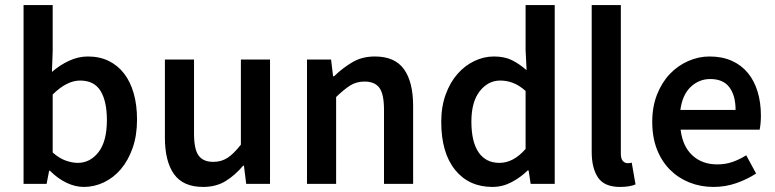

<svg xmlns="http://www.w3.org/2000/svg" viewBox="-20 -726 3061 758"><path d="M311 12Q277 12 242.5 -4.5Q208 -21 177 -52H174L164 0H73V-706H188V-524L185 -442Q216 -469 252.5 -486Q289 -503 327 -503Q373 -503 409 -485.5Q445 -468 470 -435.5Q495 -403 508 -357Q521 -311 521 -254Q521 -191 503.5 -141.5Q486 -92 457 -58Q428 -24 390 -6Q352 12 311 12ZM287 -83Q336 -83 369 -125.5Q402 -168 402 -252Q402 -326 377 -367Q352 -408 296 -408Q244 -408 188 -353V-124Q214 -101 239.5 -92Q265 -83 287 -83Z M782 12Q703 12 667 -38.5Q631 -89 631 -183V-491H746V-198Q746 -137 764 -112Q782 -87 822 -87Q854 -87 878.5 -103Q903 -119 931 -155V-491H1046V0H952L943 -72H940Q908 -34 870.5 -11Q833 12 782 12Z M1192 0V-491H1287L1295 -425H1299Q1332 -457 1370.5 -480Q1409 -503 1460 -503Q1539 -503 1575 -452.5Q1611 -402 1611 -308V0H1496V-293Q1496 -354 1478 -379Q1460 -404 1419 -404Q1387 -404 1362.5 -388.5Q1338 -373 1307 -343V0Z M1924 12Q1831 12 1776.5 -55.5Q1722 -123 1722 -245Q1722 -305 1739.5 -353Q1757 -401 1786 -434Q1815 -467 1852.5 -485Q1890 -503 1930 -503Q1972 -503 2001 -488.5Q2030 -474 2059 -449L2055 -528V-706H2170V0H2075L2067 -53H2063Q2036 -26 2000 -7Q1964 12 1924 12ZM1952 -83Q2007 -83 2055 -138V-367Q2029 -390 2004.5 -399Q1980 -408 1955 -408Q1907 -408 1874 -366Q1841 -324 1841 -246Q1841 -166 1869.5 -124.5Q1898 -83 1952 -83Z M2428 12Q2366 12 2341 -25Q2316 -62 2316 -126V-706H2431V-120Q2431 -99 2439 -90.5Q2447 -82 2456 -82Q2460 -82 2463.5 -82Q2467 -82 2474 -84L2489 2Q2466 12 2428 12Z M2797 12Q2746 12 2702 -5.5Q2658 -23 2625 -56Q2592 -89 2573.5 -136.5Q2555 -184 2555 -245Q2555 -305 2574 -353Q2593 -401 2624.5 -434Q2656 -467 2697 -485Q2738 -503 2781 -503Q2831 -503 2869 -486Q2907 -469 2932.5 -438Q2958 -407 2971 -364Q2984 -321 2984 -270Q2984 -253 2982.5 -238Q2981 -223 2979 -214H2667Q2675 -148 2713.5 -112.5Q2752 -77 2812 -77Q2844 -77 2871.5 -86.5Q2899 -96 2926 -113L2965 -41Q2930 -18 2887 -3Q2844 12 2797 12ZM2666 -292H2884Q2884 -349 2859.5 -381.5Q2835 -414 2784 -414Q2740 -414 2707 -383Q2674 -352 2666 -292Z"/></svg>

Font: TT Toshiba Sans Medium
Style: Regular
Weight: 500
Designer: Paul D. Hunt
Foundry: Toshiba Corporation
Version: Version 2.020;PS 2.000;hotconv 1.0.86;makeotf.lib2.5.63406